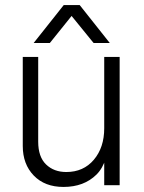

<svg xmlns="http://www.w3.org/2000/svg" viewBox="-20 -732 569 759"><path d="M453 -507V0H392V-507ZM131 -507V-172Q131 -112 162 -82Q193 -52 242 -52Q310 -52 351 -100.5Q392 -149 392 -225L411 -206Q411 -91 361.5 -42Q312 7 231 7Q157 7 113.5 -38Q70 -83 70 -155V-507ZM295 -712H232L113 -562H177L263 -669L350 -562H414Z"/></svg>

Font: Hind Variable Light
Style: Regular
Weight: 300
Designer: Manushi Parikh, Satya Rajpurohit
Foundry: Indian Type Foundry
Version: Version 3.000